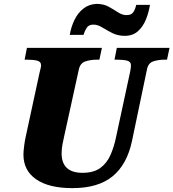

<svg xmlns="http://www.w3.org/2000/svg" viewBox="-20 -961 895 991"><path d="M354 10Q232 10 166.5 -35.5Q101 -81 101 -163Q101 -179 104.5 -207Q108 -235 112 -252L184 -585Q189 -604 190.5 -612Q192 -620 192 -623Q192 -643 172 -648Q152 -653 120 -653H107L119 -714H506L493 -653H480Q447 -653 420.5 -644Q394 -635 387 -603L310 -252Q307 -241 302.5 -216Q298 -191 298 -170Q298 -69 406 -69Q463 -69 497 -93.5Q531 -118 550 -160.5Q569 -203 580 -258L652 -592Q654 -602 655 -611Q656 -620 656 -623Q656 -643 636 -648Q616 -653 584 -653H571L583 -714H855L842 -653H829Q797 -653 770.5 -644Q744 -635 738 -600L661 -232Q635 -111 560.5 -50.5Q486 10 354 10ZM624 -776Q588 -776 559.5 -790.5Q531 -805 507.5 -819.5Q484 -834 462 -834Q438 -834 427.5 -817.5Q417 -801 411 -781H340Q347 -822 364 -857.5Q381 -893 409.5 -916Q438 -939 478 -941Q514 -941 540.5 -926.5Q567 -912 589 -897.5Q611 -883 633 -883Q659 -883 669 -899.5Q679 -916 683 -936H754Q748 -897 733 -860Q718 -823 691.5 -799.5Q665 -776 624 -776Z"/></svg>

Font: Noto Serif Black
Style: Italic
Weight: 900
Italic angle: -12°
Designer: Monotype Design Team
Foundry: Monotype Imaging Inc.
Version: Version 2.013